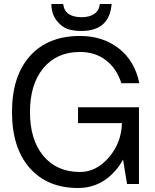

<svg xmlns="http://www.w3.org/2000/svg" viewBox="-20 -920 777 960"><path d="M236.8 -899.9H295.9Q303.7 -834 388.2 -834Q427.7 -834 452.1 -851.1Q476.1 -867.7 479 -899.9H538.1Q527.3 -765.1 386.2 -765.1Q349.1 -765.1 319.8 -774.4Q289.6 -784.2 264.2 -815.9Q237.3 -849.6 236.8 -899.9ZM40 -359.9Q40 -539.6 129.9 -639.9Q219.7 -740.2 379.9 -740.2Q494.1 -740.2 574 -678Q653.8 -615.7 676.8 -503.9H586.9Q562.5 -578.6 509 -619.4Q455.6 -660.2 379.9 -660.2Q264.2 -660.2 197 -579.6Q129.9 -499 129.9 -359.9Q129.9 -220.7 197 -140.4Q264.2 -60.1 379.9 -60.1Q461.4 -60.1 524.2 -132.8Q586.9 -205.6 589.8 -304.2H370.1V-383.8H674.8V-304.2V0H615.2L595.2 -122.1Q559.6 -56.6 501.7 -18.3Q443.8 20 370.1 20Q216.8 20 128.4 -80.3Q40 -180.7 40 -359.9Z"/></svg>

Font: Miedinger*
Style: Book
Weight: 400
Version: Version 001.000